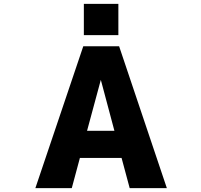

<svg xmlns="http://www.w3.org/2000/svg" viewBox="-20 -972 1040 994"><path d="M430.7 -294.9H572.3L502 -558.6ZM163.1 2 411.1 -732.4H596.7L843.8 2H651.4L609.4 -154.3H393.6L351.6 2ZM414.1 -790V-952.1H592.8V-790Z"/></svg>

Font: Gen Shin Gothic Monospace Heavy
Style: Bold
Weight: 800
Designer: [Source Han Sans]
Ryoko NISHIZUKA  (kana & ideographs); Paul D. Hunt (Latin, Greek & Cyrillic); Wenlong ZHANG  (bopomofo
Version: Version 1.002.20150607